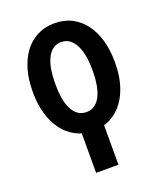

<svg xmlns="http://www.w3.org/2000/svg" viewBox="-137 -627 775 919"><g transform="rotate(-20 250.0 -167.5)"><path d="M306.6 -26.4V203.1H192.9V-26.4ZM40.5 -258.3V-269Q40.5 -326.7 54.4 -375.7Q68.4 -424.8 95.2 -461.2Q122.1 -497.6 160.9 -517.8Q199.7 -538.1 249 -538.1Q299.3 -538.1 338.1 -517.8Q377 -497.6 403.8 -461.2Q430.7 -424.8 444.6 -375.7Q458.5 -326.7 458.5 -269V-258.3Q458.5 -201.2 444.6 -152.3Q430.7 -103.5 403.6 -67.1Q376.5 -30.8 337.9 -10.5Q299.3 9.8 249.5 9.8Q200.2 9.8 161.4 -10.5Q122.6 -30.8 95.7 -67.1Q68.8 -103.5 54.7 -152.3Q40.5 -201.2 40.5 -258.3ZM154.8 -269V-258.3Q154.8 -222.7 159.9 -191.7Q165 -160.6 176.5 -136.7Q188 -112.8 206.1 -99.4Q224.1 -85.9 250 -85.9Q274.9 -85.9 293.2 -99.4Q311.5 -112.8 322.8 -136.7Q334 -160.6 339.4 -191.9Q344.7 -223.1 344.7 -258.3V-269Q344.7 -304.2 339.4 -335.2Q334 -366.2 322.5 -390.4Q311 -414.6 292.7 -428.5Q274.4 -442.4 249 -442.4Q223.6 -442.4 205.6 -428.5Q187.5 -414.6 176.3 -390.4Q165 -366.2 159.9 -335.2Q154.8 -304.2 154.8 -269Z"/></g></svg>

Font: Roboto Condensed Medium
Style: Regular
Weight: 500
Designer: Christian Robertson
Foundry: Google
Version: Version 3.0